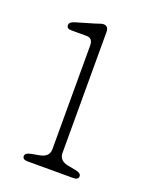

<svg xmlns="http://www.w3.org/2000/svg" viewBox="-95 -501 432 554"><g transform="rotate(20 121.0 -223.5)"><path d="M143.5 -428V-57.5Q143.5 -34 171 -28.5L195 -24Q213 -20.5 213 -11Q213 0 197 0H57.5Q41.5 0 41.5 -11Q41.5 -20.5 59.5 -24L84.5 -28.5Q112.5 -34 112.5 -57.5V-376Q112.5 -399 92.5 -398.5H47.5Q32 -398 32 -409.5Q32 -419 47 -423.5L103 -440Q108.5 -441.5 115.8 -444.2Q123 -447 128 -447Q143.5 -447 143.5 -428Z"/></g></svg>

Font: Fraunces 72pt S100 Thin
Style: Regular
Weight: 100
Version: Version 1.000; ttfautohint (v1.8.3)